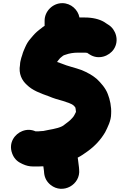

<svg xmlns="http://www.w3.org/2000/svg" viewBox="-20 -880 809 1218"><path d="M375 -860C314.7 -860 263 -809 263 -749V-716C255 -711.3 247.7 -706 241 -700C221.9 -686.3 205.1 -671.8 189 -653C183 -645 177.7 -638.7 173 -634C159 -618.6 148.8 -601 140 -581C132.5 -563 125.9 -550.8 121 -531L115 -513C111.6 -498.4 107 -484.8 107 -469C96.6 -411.8 119.4 -369.4 150 -342C185.8 -306.2 236.1 -288.2 290 -269C318 -256.7 347.3 -248.4 378 -240C402.4 -231.1 433.4 -224.6 450 -208L458 -198C458.7 -194 459.3 -190.7 460 -188L462 -170C455 -156.1 449.2 -142.2 439 -132C423.2 -113.6 405.4 -101.6 386 -87L374 -79C341.2 -62.6 293.6 -58.1 254 -49H252C246.7 -48.3 241.7 -48 237 -48C233.7 -47.3 230 -47 226 -47H205C177.7 -59 149.8 -59.5 121.5 -48.5C75 -30.5 32 24.2 57 93C67.7 122.3 86.7 143.3 114 156L124 161C145.3 171 167 176 189 176H226C234.7 176 243 175.7 251 175H255C256.7 186.6 257.8 191.4 259 205L260 218C263.3 248.7 277 273.7 301 293C378.7 355.6 492.5 291.4 482 195L481 182L475 134L473 120C494.8 109.1 516.1 94 535.5 80C581.1 47.2 618.2 8 647 -41C662.7 -72.5 685 -114.3 685 -158C687.8 -203.2 677.1 -250.3 664 -283C650.4 -320.3 620 -354.8 593 -380C566.8 -402.5 533.2 -420.6 499 -435C457.4 -450.6 410.7 -459.6 370 -477L342 -487C347.6 -495.3 354.2 -502.6 361 -511C367.5 -517.5 375.8 -522.5 382 -528H383C386.3 -530 390.7 -531.7 396 -533C417.5 -541.1 445 -546 474 -546H522C524 -546 525.7 -545.7 527 -545H533C534.3 -543.7 535.7 -542.7 537 -542L548 -535C604.3 -497.9 672.9 -523.7 702 -568C738.8 -624 713.6 -693.8 669 -722L658 -729C650.7 -733.7 644.7 -737.7 640 -741C609.4 -758.8 566.9 -769 519 -769H484C475.3 -817.6 430.9 -860 375 -860Z"/></svg>

Font: Smoothie
Style: Blk
Weight: 900
Foundry: Cannot Into Space Fonts
Version: Version 0.8